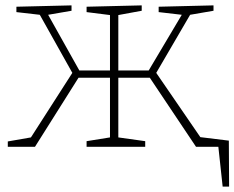

<svg xmlns="http://www.w3.org/2000/svg" viewBox="-20 -546 872 714"><path d="M831 -23 832 148H808L792 0H709L537 -257H420V-35L520 -21V0H302V-21L389 -35V-257H272L110 0H9V-20L95 -35L249 -275L128 -491L41 -501V-521L246 -526V-506L159 -491L275 -284H389V-490L302 -501V-521L507 -526V-506L420 -490V-284H533L656 -491L570 -501V-521L774 -526V-506L687 -491L561 -275L725 -36Z"/></svg>

Font: Bitter Pro ExtraLight
Style: Regular
Weight: 275
Designer: Sol Matas, and Bitter project Authors
Foundry: Sol Matas
Version: Version 1.010